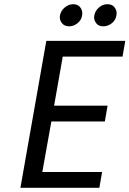

<svg xmlns="http://www.w3.org/2000/svg" viewBox="-20 -892 615 912"><path d="M309 -767Q287 -767 275.5 -780.5Q264 -794 264 -811Q264 -815 265 -819Q269 -841 287.5 -856.5Q306 -872 328 -872Q349 -872 360 -858.5Q371 -845 371 -829Q371 -824 370 -819Q367 -797 348.5 -782Q330 -767 309 -767ZM471 -767Q449 -767 438 -780.5Q427 -794 427 -810Q427 -815 428 -819Q432 -841 450 -856.5Q468 -872 490 -872Q512 -872 523 -858.5Q534 -845 534 -829Q534 -824 533 -819Q530 -797 511.5 -782Q493 -767 471 -767ZM278 -623 237 -390H491L478 -315H224L181 -75H465L452 0H77L200 -698H575L562 -623Z"/></svg>

Font: Fz Poppins
Style: Italic
Weight: 400
Italic angle: -10°
Designer: Ninad Kale (Devanagari), Jonny Pinhorn (Latin)
Foundry: Indian Type Foundry
Version: Vit hóa bi Vntype.Com & FontZin.Com